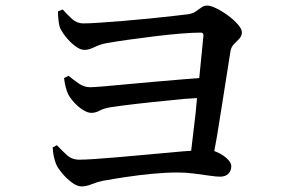

<svg xmlns="http://www.w3.org/2000/svg" viewBox="-20 -708 1040 689"><path d="M205 -674Q221 -656 238.5 -640Q256 -624 279 -624Q298 -624 336.5 -626.5Q375 -629 422.5 -633Q470 -637 516.5 -641.5Q563 -646 600.5 -650.5Q638 -655 656 -657Q673 -660 683.5 -667.5Q694 -675 703 -681.5Q712 -688 724 -688Q736 -688 756.5 -678Q777 -668 798 -652.5Q819 -637 833.5 -620.5Q848 -604 848 -592Q848 -579 839 -569.5Q830 -560 820 -550Q810 -540 807 -524Q802 -492 794 -441.5Q786 -391 777 -333.5Q768 -276 759 -221Q754 -192 749 -166Q755 -164 761 -161Q781 -152 795.5 -138Q810 -124 810 -112Q810 -95 799.5 -84.5Q789 -74 770 -74Q757 -74 732.5 -77.5Q708 -81 678 -85Q648 -89 618 -89Q575 -89 527.5 -84.5Q480 -80 433.5 -73Q387 -66 348 -59Q329 -55 309 -47Q289 -39 273 -39Q256 -39 236.5 -54Q217 -69 201.5 -88Q186 -107 181 -120Q176 -132 173 -147Q170 -162 169 -179L184 -187Q202 -168 220 -151.5Q238 -135 265 -135Q285 -135 321.5 -137.5Q358 -140 404.5 -144Q451 -148 500 -152.5Q549 -157 594 -161Q634 -165 666 -167Q668 -183 670 -201Q676 -248 682 -302Q685 -329 687 -356Q640 -354 591 -348Q528 -342 471.5 -335.5Q415 -329 376 -323Q352 -319 337.5 -311Q323 -303 308 -303Q294 -303 277 -314Q260 -325 245.5 -341Q231 -357 224 -371Q219 -382 215 -398.5Q211 -415 210 -428L226 -436Q243 -422 262.5 -408.5Q282 -395 303 -395Q316 -395 351 -398Q386 -401 433.5 -405.5Q481 -410 533 -414.5Q585 -419 633 -423Q667 -426 695 -428Q699 -471 703 -508Q707 -553 710 -580Q711 -585 708 -588Q706 -591 700 -591Q672 -591 629 -587.5Q586 -584 537 -578Q488 -572 441.5 -565.5Q395 -559 361 -553Q337 -548 318 -538.5Q299 -529 283 -529Q267 -529 248 -544Q229 -559 214 -578.5Q199 -598 194 -612Q191 -624 189.5 -639.5Q188 -655 188 -667Z"/></svg>

Font: Early Summer Mincho SemiBold
Style: Regular
Weight: 600
Designer: GuiWonder
Version: Version 1.002